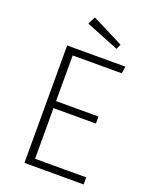

<svg xmlns="http://www.w3.org/2000/svg" viewBox="-161 -965 826 1051"><g transform="rotate(20 252.0 -440.0)"><path d="M205 -880 183 -836 375 -759 388 -788ZM454 -684H115V0H460V-41H162V-336H409V-377H162V-643H448Z"/></g></svg>

Font: Fira Sans ExtraLight
Style: Regular
Weight: 200
Designer: bBox Type GmbH & Carrois Corporate GbR & Edenspiekermann AG
Foundry: bBox Type GmbH & Carrois Corporate GbR & Edenspiekermann AG
Version: Version 4.300;PS 004.300;hotconv 1.0.88;makeotf.lib2.5.64775